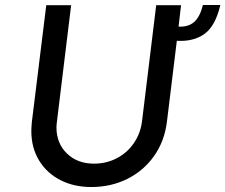

<svg xmlns="http://www.w3.org/2000/svg" viewBox="-20 -744 906 772"><path d="M866 -724Q846 -639 802 -607.5Q758 -576 691 -580L651 -253Q641 -175 599 -116Q557 -57 491.5 -24.5Q426 8 347 8Q277 8 222.5 -20Q168 -48 137 -99Q106 -150 106 -217Q106 -229 108 -253L166 -723H266L209 -256Q207 -240 207 -232Q207 -168 249 -127Q291 -86 358 -86Q408 -86 450 -108Q492 -130 518.5 -169Q545 -208 551 -256L608 -723H708L698 -637Q737 -635 760.5 -655.5Q784 -676 796 -724Z"/></svg>

Font: Josefin Sans
Style: Italic
Weight: 400
Italic angle: -7°
Designer: Santiago Orozco
Foundry: Typemade
Version: Version 2.000